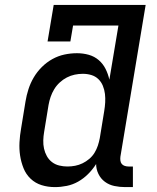

<svg xmlns="http://www.w3.org/2000/svg" viewBox="-20 -755 640 783"><path d="M204 8Q175 8 149.5 0Q124 -8 105 -26Q86 -44 76 -69Q66 -94 62 -120.5Q58 -147 59.5 -175Q61 -203 66 -231L84 -341Q88 -366 96 -391Q104 -416 117.5 -439Q131 -462 150.5 -481.5Q170 -501 193.5 -514Q217 -527 242.5 -532.5Q268 -538 294 -538Q319 -538 342 -531.5Q365 -525 382.5 -510Q400 -495 410.5 -474Q421 -453 426 -430L463 -651H278L267 -586H174L199 -735H574L471 -116Q470 -108 471 -100Q472 -92 476.5 -86.5Q481 -81 488.5 -78.5Q496 -76 504 -76H522V8H490Q468 8 446.5 3.5Q425 -1 408 -13.5Q391 -26 381.5 -45.5Q372 -65 372 -86Q358 -64 339.5 -45.5Q321 -27 299 -14.5Q277 -2 252.5 3Q228 8 204 8ZM255 -76Q271 -76 286.5 -79Q302 -82 316.5 -89Q331 -96 344 -107Q357 -118 365.5 -132Q374 -146 379 -161Q384 -176 387 -192L405 -302Q408 -320 409 -337.5Q410 -355 408 -372Q406 -389 399.5 -405Q393 -421 381 -432.5Q369 -444 352.5 -449Q336 -454 318 -454Q301 -454 284.5 -450.5Q268 -447 252.5 -439Q237 -431 223.5 -418.5Q210 -406 201 -391Q192 -376 186.5 -360Q181 -344 178 -327L160 -217Q157 -200 156.5 -182.5Q156 -165 159.5 -149Q163 -133 171 -118.5Q179 -104 192 -94Q205 -84 221.5 -80Q238 -76 255 -76Q255 -76 255 -76Q255 -76 255 -76Z"/></svg>

Font: Iosevka Curly Slab MdEx
Style: Italic
Weight: 500
Width: 7
Italic angle: -9°
Monospace: yes
Designer: Belleve Invis
Foundry: Belleve Invis
Version: Version 11.0.0; ttfautohint (v1.8.3)